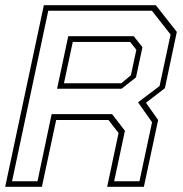

<svg xmlns="http://www.w3.org/2000/svg" viewBox="-32 -720 706 740"><path d="M-12 0 137 -700H568.5L649.5 -597L603.5 -380L530.5 -324L577.5 -257.5L522.5 0H381L425 -207.5L386 -257.5H184.5L129.5 0ZM14.5 -21.5H112.5L167 -280H400L449.5 -216L408 -21.5H505.5L554 -249L500 -325.5L583 -388.5L625.5 -587L553.5 -678.5H154ZM214.5 -399H435.5L472.5 -430L493.5 -528L469.5 -558.5H248.5ZM188 -378 231 -580.5H483.5L517 -538L492 -421.5L436.5 -378Z"/></svg>

Font: Tourney ExtraLight
Style: Italic
Weight: 250
Italic angle: -12°
Version: Version 1.015